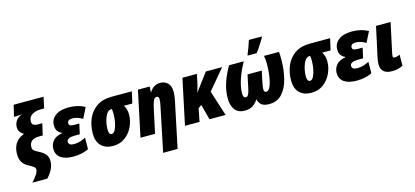

<svg xmlns="http://www.w3.org/2000/svg" viewBox="-76 -1398 4869 2255"><g transform="rotate(-15 2358.5 -270.0)"><path d="M292 181Q382 86 382 -9Q382 -61 355.5 -92.5Q329 -124 281 -148Q245 -166 226 -181Q207 -196 207 -225Q207 -270 235.5 -296.5Q264 -323 333 -323H372L404 -463H350Q320 -463 299.5 -474Q279 -485 279 -516Q279 -569 320.5 -597Q362 -625 428 -625H470L499 -760H135L103 -622H138Q174 -622 208 -627Q155 -613 128.5 -576Q102 -539 102 -497Q102 -461 119 -437Q136 -413 162 -400L161 -396Q23 -346 23 -185Q23 -74 119 -27Q160 -5 178 9Q196 23 196 42Q196 70 169 109.5Q142 149 111 181Z M844 -30 845 -169Q813 -153 780 -141.5Q747 -130 706 -130Q665 -130 650.5 -142.5Q636 -155 636 -172Q636 -199 661.5 -211.5Q687 -224 729 -224H796L823 -347H767Q728 -347 713 -355.5Q698 -364 698 -382Q698 -427 762 -427Q786 -427 819.5 -417Q853 -407 881 -388L946 -516Q861 -563 750 -563Q643 -563 586 -518.5Q529 -474 529 -405Q529 -359 548 -333Q567 -307 598 -295V-290Q520 -277 485.5 -234.5Q451 -192 451 -139Q451 -65 505 -27.5Q559 10 656 10Q769 10 844 -30Z M1415 -297Q1415 -335 1406 -364Q1397 -393 1382 -413H1485L1517 -553H1274Q1160 -553 1087.5 -503Q1015 -453 980 -370.5Q945 -288 945 -190Q945 -94 997 -42Q1049 10 1140 10Q1228 10 1289.5 -37.5Q1351 -85 1383 -155.5Q1415 -226 1415 -297ZM1125 -194Q1125 -271 1153.5 -342Q1182 -413 1231 -413H1236Q1241 -391 1241 -351Q1241 -300 1231 -249Q1221 -198 1203 -164Q1185 -130 1161 -130Q1125 -130 1125 -194Z M1861 240 1979 -323Q1985 -350 1987.5 -374.5Q1990 -399 1990 -421Q1990 -490 1955 -526.5Q1920 -563 1862 -563Q1781 -563 1733 -484H1730L1734 -553H1591L1474 0H1651L1711 -279Q1725 -347 1739.5 -381Q1754 -415 1781 -415Q1808 -415 1808 -377Q1808 -362 1805 -341.5Q1802 -321 1798 -304L1685 240Z M2192 0 2223 -158 2263 -187 2313 0H2509L2410 -309L2615 -553H2417L2260 -344H2257Q2274 -395 2287 -452L2308 -553H2132L2015 0Z M3049 -606Q3079 -645 3106.5 -688.5Q3134 -732 3157 -769L3158 -780H3001Q2993 -752 2973.5 -699Q2954 -646 2942 -619L2940 -606ZM2906 -86Q2911 -48 2941 -19Q2971 10 3039 10Q3137 10 3196.5 -55.5Q3256 -121 3283 -228.5Q3310 -336 3310 -462Q3310 -516 3306 -553H3124Q3133 -508 3133 -446Q3133 -390 3124 -318Q3115 -246 3094.5 -192.5Q3074 -139 3040 -139Q3014 -139 3014 -179Q3014 -193 3017 -212.5Q3020 -232 3025 -256L3054 -393H2881L2852 -256Q2840 -194 2827.5 -166.5Q2815 -139 2793 -139Q2761 -139 2761 -193Q2761 -270 2793 -365Q2825 -460 2878 -553H2699Q2583 -354 2583 -185Q2583 -93 2622.5 -41.5Q2662 10 2741 10Q2804 10 2842.5 -16.5Q2881 -43 2906 -86Z M3826 -297Q3826 -335 3817 -364Q3808 -393 3793 -413H3896L3928 -553H3685Q3571 -553 3498.5 -503Q3426 -453 3391 -370.5Q3356 -288 3356 -190Q3356 -94 3408 -42Q3460 10 3551 10Q3639 10 3700.5 -37.5Q3762 -85 3794 -155.5Q3826 -226 3826 -297ZM3536 -194Q3536 -271 3564.5 -342Q3593 -413 3642 -413H3647Q3652 -391 3652 -351Q3652 -300 3642 -249Q3632 -198 3614 -164Q3596 -130 3572 -130Q3536 -130 3536 -194Z M4289 -30 4290 -169Q4258 -153 4225 -141.5Q4192 -130 4151 -130Q4110 -130 4095.5 -142.5Q4081 -155 4081 -172Q4081 -199 4106.5 -211.5Q4132 -224 4174 -224H4241L4268 -347H4212Q4173 -347 4158 -355.5Q4143 -364 4143 -382Q4143 -427 4207 -427Q4231 -427 4264.5 -417Q4298 -407 4326 -388L4391 -516Q4306 -563 4195 -563Q4088 -563 4031 -518.5Q3974 -474 3974 -405Q3974 -359 3993 -333Q4012 -307 4043 -295V-290Q3965 -277 3930.5 -234.5Q3896 -192 3896 -139Q3896 -65 3950 -27.5Q4004 10 4101 10Q4214 10 4289 -30Z M4665 -21 4666 -154Q4631 -138 4601 -138Q4581 -138 4581 -161Q4581 -172 4586 -194L4663 -553H4486L4408 -193Q4404 -174 4400.5 -151.5Q4397 -129 4397 -112Q4397 10 4531 10Q4607 10 4665 -21Z"/></g></svg>

Font: Noto Sans Display SemiCondensed Black
Style: Italic
Weight: 900
Width: 4
Designer: Monotype Design team
Foundry: Monotype Imaging Inc.
Version: 1.000